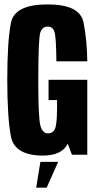

<svg xmlns="http://www.w3.org/2000/svg" viewBox="-20 -701 438 870"><path d="M176.5 4Q261 3 287 -50L306 0H375.5V-339.5H200V-247.5H238.5V-207.5Q238 -134 228.2 -115.2Q218.5 -96.5 198 -96.5Q172.5 -96.5 163 -132Q153.5 -167.5 153.5 -330.5Q153.5 -529.5 163 -555Q172.5 -580.5 196 -580.5Q219.5 -580.5 227 -556Q234.5 -531.5 235.5 -423H375.5Q374.5 -517.5 358.5 -599.2Q342.5 -681 196 -681Q46.5 -681 29.8 -598.5Q13 -516 13 -340.5Q13 -169 29.5 -82.5Q46 4 176.5 4ZM144 149.5H191.5L243.5 32.5H163Z"/></svg>

Font: Anybody ExtraCondensed
Style: Bold
Weight: 700
Width: 2
Version: Version 1.113;gftools[0.9.25]